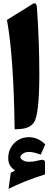

<svg xmlns="http://www.w3.org/2000/svg" viewBox="-20 -791 303 1185"><path d="M32.7 374.5 46.4 275.4Q60.5 267.1 73.7 260.3Q30.8 236.3 30.8 185.5Q30.8 130.9 67.1 93.3Q103.5 55.7 159.2 55.7Q214.4 55.7 259.3 100.1L231.4 163.6Q187 146.5 158.2 146.5Q141.1 146.5 128.2 153.3Q115.2 160.2 110.4 167Q105.5 173.8 105.5 178.2Q105.5 182.6 109.6 188.7Q113.8 194.8 127 201.2Q140.1 207.5 159.2 207.5Q186 207.5 211.4 200.7Q236.8 193.4 247.3 196Q257.8 198.7 257.8 215.3V285.2Q129.9 325.7 32.7 374.5ZM22.9 -668 181.6 -766.6Q205.1 -781.7 208 -743.7Q222.7 -531.2 222.7 -334.5Q222.7 -81.5 189 -34.7Q171.4 -10.7 143.8 -2Q116.2 6.8 70.3 6.8Q64.5 -442.9 22.9 -668Z"/></svg>

Font: Sahel Black FD-WOL
Style: Black-FD-WOL
Weight: 900
Foundry: Saber Rastikerdar (saber.rastikerdar@gmail.com)
Version: Version 2.0.2